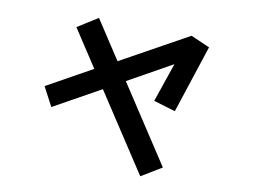

<svg xmlns="http://www.w3.org/2000/svg" viewBox="-49 -707 1098 804"><g transform="rotate(-5 500.0 -305.0)"><path d="M296.9 -612.3 394.5 -642.6 456.1 -455.1 774.4 -534.2 842.8 -479.5 676.8 -225.6 594.7 -276.4 692.4 -421.9 483.4 -369.1 606.4 4.9 508.8 33.2 384.8 -343.8 163.1 -288.1 142.6 -377.9 356.4 -431.6Z"/></g></svg>

Font: Gothic A1 SemiBold
Style: Regular
Weight: 600
Version: Version 2.50